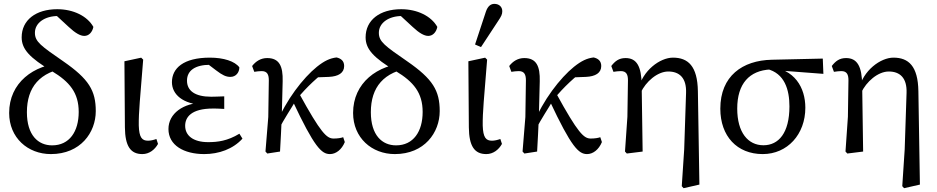

<svg xmlns="http://www.w3.org/2000/svg" viewBox="-20 -787 4866 997"><path d="M244.2 13.1C397.9 13.1 477.3 -98.8 477.3 -209.9C477.3 -316.7 441.5 -376.5 308.9 -468.4C193 -548.6 161.3 -570.1 161.3 -616.7C161.3 -668.8 213.2 -703.8 280.9 -703.8C309.8 -703.8 326.9 -698.6 344.6 -685.8L336 -716.6L252.3 -725.2L337.1 -646.9C371 -615.2 397.1 -600.5 417.7 -600.5C440.9 -600.5 459.1 -618.9 464.9 -647.2C433.6 -703.3 361.2 -739.2 277.3 -739.2C166.7 -739.2 92.5 -683.1 92.5 -593.1C92.5 -531.1 134.7 -486.6 249.5 -417.6C341.4 -362.3 388.7 -305.3 388.7 -205.7C388.7 -104.4 340.8 -32.2 250.6 -32.2C178.7 -32.2 119.7 -84.2 119.7 -204.3C119.7 -334 185.9 -415.2 331.7 -435.7L308 -460.2C152.5 -451.6 27.5 -356.2 27.5 -200.5C27.5 -71.2 124.9 13.1 244.2 13.1Z M719.2 13.1C755.2 13.1 784 -9.9 800.5 -39.7L792.1 -65.3C778.3 -60.3 762.6 -56.4 748.7 -56.4C717.7 -56.4 702.5 -72.2 700.6 -135.5C699.7 -203.9 707.6 -277.8 723.5 -477.4L713.1 -487.5L626.1 -468.8L628.6 -125.1C629.7 -28.9 657.2 13.1 719.2 13.1Z M1040.8 13.1C1116.3 13.1 1190.3 -13 1239 -67.1L1223.1 -92.7C1161.5 -55.2 1110.3 -48.9 1061.1 -48.9C982 -48.9 941.5 -83.7 941.5 -133.8C941.5 -177.5 971.7 -223.4 1086.2 -223.4C1101.2 -223.4 1111.3 -223.4 1144.4 -221.4V-286.7C1114.3 -285.7 1096.7 -284.7 1076.7 -284.7C992.4 -284.7 951 -315.8 951 -368.2C951 -420.8 993.5 -450.5 1070.8 -450.5C1090.7 -450.5 1108.1 -448.9 1131.4 -443.8L1120.7 -461.3L1050.4 -460.9L1102.2 -421.6C1134.9 -396.6 1153.9 -387.7 1176.4 -387.7C1205.8 -387.7 1222.9 -411.6 1222.9 -437.3C1199.3 -469.1 1141 -487.7 1069.9 -487.7C932.3 -487.7 872.8 -432.5 872.8 -360.3C872.8 -296 930.8 -245.9 1036.5 -241.9V-254.2C931.3 -252.8 854.7 -197.3 854.7 -117C854.7 -32.9 934.5 13.1 1040.8 13.1Z M1368 10.2 1434.1 0C1438 -59 1440 -117.8 1443 -176.5L1447.8 -365.1C1449.8 -442.8 1430.7 -485.5 1367.4 -485.5C1334.5 -485.5 1308.5 -469.1 1289.2 -444.2L1300.4 -414C1312.1 -415.9 1326 -417.8 1338.6 -417.8C1367.7 -417.8 1375.9 -399.8 1375.9 -369.8L1373.1 -179.5L1358.5 -0.2L1368 10.2ZM1423.3 -107.5C1458.9 -176.7 1487.9 -216 1520.7 -273.4C1573.9 -334.7 1628.2 -389.1 1697.1 -435.6L1598.2 -384.4L1687 -387.7C1737.3 -389.9 1767.1 -408.3 1767.1 -444.2C1767.1 -471.2 1749.9 -483.6 1727.5 -488.7C1693.2 -484.5 1664.7 -471.4 1625.5 -440.1C1555 -383.4 1462.4 -264.8 1415.9 -143.7L1423.3 -107.5ZM1693.6 13.1C1724 13.1 1754.5 -9.8 1770.5 -49.3L1762.1 -74.6C1752 -70.6 1733.3 -67.6 1712.3 -67.6C1676.9 -67.6 1646.6 -95 1532.5 -303.4L1498.5 -264.9C1612.9 -20.9 1650.2 13.1 1693.6 13.1Z M2030.2 13.1C2183.9 13.1 2263.3 -98.8 2263.3 -209.9C2263.3 -316.7 2227.5 -376.5 2094.9 -468.4C1979 -548.6 1947.3 -570.1 1947.3 -616.7C1947.3 -668.8 1999.2 -703.8 2066.9 -703.8C2095.8 -703.8 2112.9 -698.6 2130.6 -685.8L2122 -716.6L2038.3 -725.2L2123.1 -646.9C2157 -615.2 2183.1 -600.5 2203.7 -600.5C2226.9 -600.5 2245.1 -618.9 2250.9 -647.2C2219.6 -703.3 2147.2 -739.2 2063.3 -739.2C1952.7 -739.2 1878.5 -683.1 1878.5 -593.1C1878.5 -531.1 1920.7 -486.6 2035.5 -417.6C2127.4 -362.3 2174.7 -305.3 2174.7 -205.7C2174.7 -104.4 2126.8 -32.2 2036.6 -32.2C1964.7 -32.2 1905.7 -84.2 1905.7 -204.3C1905.7 -334 1971.9 -415.2 2117.7 -435.7L2094 -460.2C1938.5 -451.6 1813.5 -356.2 1813.5 -200.5C1813.5 -71.2 1910.9 13.1 2030.2 13.1Z M2505.2 13.1C2541.2 13.1 2570 -9.9 2586.5 -39.7L2578.1 -65.3C2564.3 -60.3 2548.6 -56.4 2534.7 -56.4C2503.7 -56.4 2488.5 -72.2 2486.6 -135.5C2485.7 -203.9 2493.6 -277.8 2509.5 -477.4L2499.1 -487.5L2412.1 -468.8L2414.6 -125.1C2415.7 -28.9 2443.2 13.1 2505.2 13.1ZM2446.8 -555.9 2477.7 -542.5 2566.3 -677.4C2582.7 -701.8 2588.2 -712.3 2588.2 -728.9C2588.2 -751.5 2571.6 -766.9 2547.1 -766.9C2529.4 -766.9 2513.2 -756.5 2503 -726.3L2446.8 -555.9Z M2703 10.2 2769.1 0C2773 -59 2775 -117.8 2778 -176.5L2782.8 -365.1C2784.8 -442.8 2765.7 -485.5 2702.4 -485.5C2669.5 -485.5 2643.5 -469.1 2624.2 -444.2L2635.4 -414C2647.1 -415.9 2661 -417.8 2673.6 -417.8C2702.7 -417.8 2710.9 -399.8 2710.9 -369.8L2708.1 -179.5L2693.5 -0.2L2703 10.2ZM2758.3 -107.5C2793.9 -176.7 2822.9 -216 2855.7 -273.4C2908.9 -334.7 2963.2 -389.1 3032.1 -435.6L2933.2 -384.4L3022 -387.7C3072.3 -389.9 3102.1 -408.3 3102.1 -444.2C3102.1 -471.2 3084.9 -483.6 3062.5 -488.7C3028.2 -484.5 2999.7 -471.4 2960.5 -440.1C2890 -383.4 2797.4 -264.8 2750.9 -143.7L2758.3 -107.5ZM3028.6 13.1C3059 13.1 3089.5 -9.8 3105.5 -49.3L3097.1 -74.6C3087 -70.6 3068.3 -67.6 3047.3 -67.6C3011.9 -67.6 2981.6 -95 2867.5 -303.4L2833.5 -264.9C2947.9 -20.9 2985.2 13.1 3028.6 13.1Z M3225.4 -0.2 3234.9 10.2 3317 0 3312 -345.9C3311 -442.7 3286.1 -485.5 3228.4 -485.5C3193.5 -485.5 3173.5 -469.2 3154.2 -444.3L3165.4 -414C3178.1 -415.9 3191 -417.8 3203.6 -417.8C3232.7 -417.8 3240.8 -399.8 3240.8 -369.8L3237.9 -180.7L3225.4 -0.2ZM3520.2 179.8 3529.7 190.2 3611.8 171.5 3603.9 -313.4C3601.9 -444.1 3552.7 -487.7 3474.4 -487.7C3407.9 -487.7 3316.3 -421.8 3294 -321.4L3307 -305.7C3333.2 -362.6 3393.7 -415.7 3450.2 -415.7C3507.9 -415.7 3545.4 -382.6 3542.5 -304.4L3532.8 -11.3L3520.2 179.8Z M3940.5 13.1C4068.9 13.1 4161.9 -89.4 4161.9 -227.6C4161.9 -331.8 4106.5 -429.4 3973.7 -440.9L3961.5 -429.2C4054.9 -406.9 4079.3 -320.2 4079.3 -234.6C4079.3 -96.2 4023 -32.7 3944.3 -32.7C3864.3 -32.7 3808.2 -98.8 3808.2 -223.1C3808.2 -352.5 3871.3 -421.1 3981 -426.3L3992.7 -423.6L4255.6 -403.5L4252.5 -482.8L3987.9 -476.8C3835.4 -473.6 3720.4 -392.2 3720.4 -222.6C3720.4 -79.8 3807.4 13.1 3940.5 13.1Z M4370.4 -0.2 4379.9 10.2 4462 0 4457 -345.9C4456 -442.7 4431.1 -485.5 4373.4 -485.5C4338.5 -485.5 4318.5 -469.2 4299.2 -444.3L4310.4 -414C4323.1 -415.9 4336 -417.8 4348.6 -417.8C4377.7 -417.8 4385.8 -399.8 4385.8 -369.8L4382.9 -180.7L4370.4 -0.2ZM4665.2 179.8 4674.7 190.2 4756.8 171.5 4748.9 -313.4C4746.9 -444.1 4697.7 -487.7 4619.4 -487.7C4552.9 -487.7 4461.3 -421.8 4439 -321.4L4452 -305.7C4478.2 -362.6 4538.7 -415.7 4595.2 -415.7C4652.9 -415.7 4690.4 -382.6 4687.5 -304.4L4677.8 -11.3L4665.2 179.8Z"/></svg>

Font: Source Serif Variable
Style: Regular
Weight: 389
Designer: Frank Grießhammer
Foundry: Adobe Systems Incorporated
Version: Version 3.001;hotconv 1.0.111;makeotfexe 2.5.65597